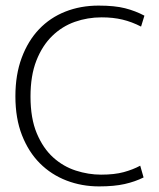

<svg xmlns="http://www.w3.org/2000/svg" viewBox="-20 -658 569 686"><path d="M341 -34Q389 -34 422 -43Q455 -52 481 -66L493 -24Q463 -9 425.5 -0.5Q388 8 334 8Q272 8 217.5 -13Q163 -34 122.5 -74.5Q82 -115 58.5 -175Q35 -235 35 -314Q35 -391 57.5 -451.5Q80 -512 119.5 -553.5Q159 -595 213.5 -616.5Q268 -638 332 -638Q390 -638 427 -628.5Q464 -619 496 -602L484 -563Q451 -580 417.5 -588Q384 -596 343 -596Q293 -596 247.5 -580Q202 -564 166.5 -529.5Q131 -495 110 -441.5Q89 -388 89 -313Q89 -235 111.5 -181.5Q134 -128 170 -95.5Q206 -63 251 -48.5Q296 -34 341 -34Z"/></svg>

Font: Mukta Mahee ExtraLight
Style: Regular
Weight: 275
Designer: Shuchita Grover, Noopur Datye, Girish Dalvi, Yashodeep Gholap
Foundry: Ek Type
Version: Version 2.538;PS 1.000;hotconv 16.6.51;makeotf.lib2.5.65220;